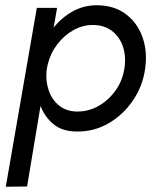

<svg xmlns="http://www.w3.org/2000/svg" viewBox="-20 -490 593 730"><path d="M83 219 2 220 120 -460H197L184 -385Q214 -423 256 -446.5Q298 -470 348 -470Q413 -470 457.5 -437Q502 -404 521.5 -349.5Q541 -295 532 -230Q523 -163 485.5 -108Q448 -53 392.5 -21Q337 11 272 10Q218 10 184.5 -17Q151 -44 134 -87ZM453 -230Q460 -275 447.5 -312.5Q435 -350 405.5 -372.5Q376 -395 332 -395Q294 -395 258.5 -375Q223 -355 197 -320.5Q171 -286 161 -243L157 -222Q153 -181 165.5 -145.5Q178 -110 205 -88.5Q232 -67 270 -66Q315 -65 353.5 -86.5Q392 -108 419 -145.5Q446 -183 453 -230Z"/></svg>

Font: Von Book
Style: Italic
Weight: 400
Version: Version 4.000; ttfautohint (v1.8.4.7-5d5b)